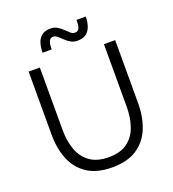

<svg xmlns="http://www.w3.org/2000/svg" viewBox="-160 -1028 1043 1157"><g transform="rotate(-20 361.5 -449.0)"><path d="M362 8Q264 8 202.5 -32.5Q141 -73 112.5 -143Q84 -213 84 -303V-707H156V-305Q156 -237 176 -180.5Q196 -124 241.5 -90.5Q287 -57 363 -57Q439 -57 483.5 -90.5Q528 -124 547.5 -180.5Q567 -237 567 -305V-707H639V-303Q639 -214 610.5 -143.5Q582 -73 521 -32.5Q460 8 362 8ZM426 -781Q401 -781 382.5 -792Q364 -803 349 -817.5Q334 -832 321 -843Q308 -854 294 -854Q278 -854 270.5 -842Q263 -830 261.5 -814Q260 -798 260 -785H202Q202 -817 210 -844.5Q218 -872 238.5 -889Q259 -906 296 -906Q320 -906 338.5 -895Q357 -884 372 -869Q387 -854 400 -843Q413 -832 427 -832Q445 -832 452 -844Q459 -856 460.5 -872.5Q462 -889 462 -901H521Q521 -870 512.5 -842.5Q504 -815 483.5 -798Q463 -781 426 -781Z"/></g></svg>

Font: Onest Light
Style: Regular
Weight: 300
Designer: Dmitri Voloshin, Andrey Kudryavtsev
Foundry: Dmitri Voloshin, Andrey Kudryavtsev
Version: Version 1.000;gftools[0.9.33]